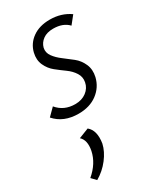

<svg xmlns="http://www.w3.org/2000/svg" viewBox="-184 -482 708 846"><g transform="rotate(-30 170.0 -59.5)"><path d="M125 5Q49 5 6 -44L42 -80Q76 -39 133 -39Q167 -39 190 -56.5Q213 -74 218 -101Q223 -126 209.5 -147.5Q196 -169 173 -185.5Q150 -202 127.5 -220Q105 -238 92.5 -265.5Q80 -293 88 -327Q98 -368 133 -393Q168 -418 221 -418Q279 -418 323 -387L291 -347Q264 -376 214 -376Q182 -376 162 -361.5Q142 -347 136 -324Q131 -301 145.5 -281Q160 -261 183 -244Q206 -227 229 -208.5Q252 -190 264.5 -161.5Q277 -133 269 -98Q258 -52 220 -23.5Q182 5 125 5ZM49 299 27 276Q79 232 91 175Q101 124 75 101L126 81Q159 108 149 171Q141 207 114 242Q87 277 49 299Z"/></g></svg>

Font: EauTestInfant Semilight
Style: Italic
Weight: 300
Italic angle: -12°
Designer: Christian Thalmann (Catharsis Fonts)
Version: Version 0.001;PS 000.001;hotconv 1.0.88;makeotf.lib2.5.64775